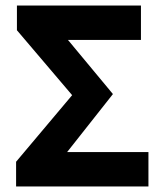

<svg xmlns="http://www.w3.org/2000/svg" viewBox="-20 -672 589 692"><path d="M38 0V-89L240 -329L41 -563V-652H488V-528H225L387 -333L222 -124H515V0Z"/></svg>

Font: TT Toshiba Sans
Style: Bold
Weight: 700
Designer: Paul D. Hunt
Foundry: Toshiba Corporation
Version: Version 2.020;PS 2.000;hotconv 1.0.86;makeotf.lib2.5.63406